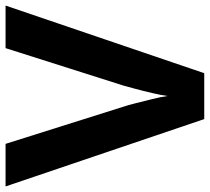

<svg xmlns="http://www.w3.org/2000/svg" viewBox="-52 -702 754 690"><g transform="rotate(-90 325.0 -357.0)"><path d="M650 -714 407 0H242L0 -714H153L287 -289Q291 -278 298.5 -248.5Q306 -219 314 -186.5Q322 -154 325 -132Q328 -154 335.5 -186.5Q343 -219 351 -248.5Q359 -278 362 -289L497 -714Z"/></g></svg>

Font: Noto Sans Sinhala
Style: Regular
Weight: 400
Designer: Jelle Bosma - Monotype Design Team
Foundry: Monotype Imaging Inc.
Version: Version 2.006